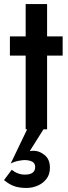

<svg xmlns="http://www.w3.org/2000/svg" viewBox="-44 -640 335 950"><path d="M95 -10 176 -8 103 108Q111 106 123 106Q150 106 176.5 127Q203 148 203 190Q203 223 186 245Q169 267 142.5 278.5Q116 290 87 290Q53 290 27.5 281.5Q2 273 -24 251L14 200Q44 224 79 224Q130 224 130 186Q130 168 115.5 160Q101 152 76 152Q69 152 49 155.5Q29 159 9 169ZM5 -460H83V-620H189V-460H266V-365H189V0H83V-365H5Z"/></svg>

Font: Jost* Medium
Style: Regular
Weight: 500
Version: Version 3.7